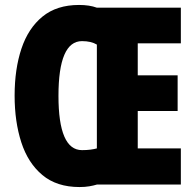

<svg xmlns="http://www.w3.org/2000/svg" viewBox="-20 -745 790 775"><path d="M299 -725Q341 -725 371 -714H710V-570H536V-441H697V-297H536V-146H710V0H371Q358 4 340.5 7Q323 10 301 10Q209 10 151 -38.5Q93 -87 66 -170.5Q39 -254 39 -359Q39 -466 66.5 -548.5Q94 -631 151.5 -678Q209 -725 299 -725ZM311 -579Q216 -579 216 -358Q216 -139 311 -139Q330 -139 345 -141Q360 -143 371 -146V-565Q348 -579 311 -579Z"/></svg>

Font: Noto Sans Sinhala ExtraCondensed Black
Style: Regular
Weight: 900
Width: 2
Designer: Jelle Bosma - Monotype Design Team
Foundry: Monotype Imaging Inc.
Version: Version 2.006; ttfautohint (v1.8.4.7-5d5b)